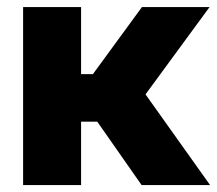

<svg xmlns="http://www.w3.org/2000/svg" viewBox="-20 -536 628 556"><path d="M46.9 0V-515.6H214.8V-321.3H249L391.1 -515.6H586.9L401.4 -262.7L588.4 0H390.1L261.7 -183.6H214.8V0Z"/></svg>

Font: Inter Display ExtraBold
Style: Regular
Weight: 800
Designer: Rasmus Andersson
Foundry: rsms
Version: Version 4.000;git-a52131595